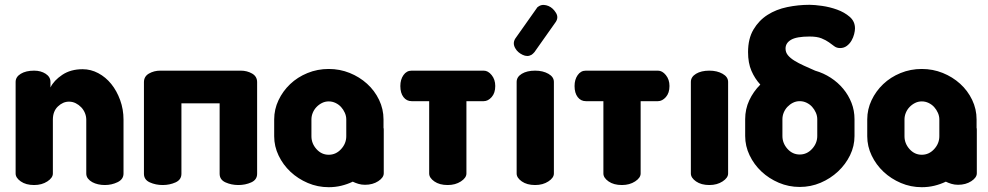

<svg xmlns="http://www.w3.org/2000/svg" viewBox="-20 -770 4112 799"><path d="M200 -48Q200 -30 177 -15Q154 0 122 0Q88 0 66.5 -15Q45 -30 45 -48V-429Q45 -450 66.5 -463Q88 -476 122 -476Q150 -476 170 -463Q190 -450 190 -429V-406Q204 -435 239 -458.5Q274 -482 324 -482Q358 -482 389 -465.5Q420 -449 443 -420.5Q466 -392 480 -353.5Q494 -315 494 -272V-48Q494 -24 469.5 -12Q445 0 416 0Q402 0 388.5 -3Q375 -6 364 -12Q353 -18 346 -27Q339 -36 339 -48V-272Q339 -286 333.5 -299.5Q328 -313 318 -323.5Q308 -334 295 -340.5Q282 -347 267 -347Q242 -347 221 -327Q200 -307 200 -272Z M982 -476Q1008 -476 1029 -464Q1050 -452 1050 -428V-47Q1050 -22 1025.5 -11Q1001 0 972 0Q943 0 918.5 -11Q894 -22 894 -47V-340H735V-47Q735 -22 710.5 -11Q686 0 657 0Q628 0 603.5 -11Q579 -22 579 -47V-428Q579 -452 600 -464Q621 -476 647 -476Z M1576 -238Q1577 -236 1577 -230V-49Q1577 -31 1554 -16Q1531 -1 1499 -1Q1484 -1 1471 -5Q1458 -9 1448 -14Q1425 -3 1400 3Q1375 9 1348 9Q1302 9 1261 -8.5Q1220 -26 1189 -55Q1158 -84 1139.5 -122.5Q1121 -161 1121 -203V-273Q1121 -315 1139 -353Q1157 -391 1187.5 -420Q1218 -449 1259.5 -466Q1301 -483 1348 -483Q1394 -483 1435 -466.5Q1476 -450 1507.5 -421.5Q1539 -393 1557.5 -354.5Q1576 -316 1576 -273ZM1421 -273Q1421 -287 1415 -300.5Q1409 -314 1399.5 -324.5Q1390 -335 1376.5 -341.5Q1363 -348 1348 -348Q1333 -348 1320 -341.5Q1307 -335 1297 -324.5Q1287 -314 1281.5 -300.5Q1276 -287 1276 -273V-203Q1276 -173 1297 -149.5Q1318 -126 1348 -126Q1378 -126 1399.5 -149.5Q1421 -173 1421 -203Z M1993 -476Q2011 -476 2026 -457.5Q2041 -439 2041 -412Q2041 -383 2026 -366Q2011 -349 1993 -349H1921V-48Q1921 -30 1898 -15Q1875 0 1843 0Q1809 0 1787.5 -15Q1766 -30 1766 -48V-349H1693Q1672 -349 1659 -366Q1646 -383 1646 -412Q1646 -439 1659 -457.5Q1672 -476 1693 -476H1993Z M2207 -476Q2239 -476 2262 -463Q2285 -450 2285 -429V-48Q2285 -30 2262 -15Q2239 0 2207 0Q2173 0 2151.5 -15Q2130 -30 2130 -48V-429Q2130 -450 2151.5 -463Q2173 -476 2207 -476ZM2204 -553Q2198 -546 2192 -542Q2175 -532 2154.5 -542Q2134 -552 2125 -568Q2112 -589 2124 -609L2213 -735Q2215 -739 2218 -741Q2221 -743 2224 -745Q2233 -750 2243 -749.5Q2253 -749 2262.5 -745Q2272 -741 2279.5 -734Q2287 -727 2292 -719Q2306 -699 2293 -679Z M2718 -476Q2736 -476 2751 -457.5Q2766 -439 2766 -412Q2766 -383 2751 -366Q2736 -349 2718 -349H2646V-48Q2646 -30 2623 -15Q2600 0 2568 0Q2534 0 2512.5 -15Q2491 -30 2491 -48V-349H2418Q2397 -349 2384 -366Q2371 -383 2371 -412Q2371 -439 2384 -457.5Q2397 -476 2418 -476H2718Z M2932 -476Q2964 -476 2987 -463Q3010 -450 3010 -429V-48Q3010 -30 2987 -15Q2964 0 2932 0Q2898 0 2876.5 -15Q2855 -30 2855 -48V-429Q2855 -450 2876.5 -463Q2898 -476 2932 -476Z M3372 -476Q3407 -466 3437 -446.5Q3467 -427 3489 -400.5Q3511 -374 3523.5 -342Q3536 -310 3536 -274V-204Q3536 -162 3517.5 -124Q3499 -86 3467.5 -56.5Q3436 -27 3395 -9.5Q3354 8 3308 8Q3262 8 3221 -9.5Q3180 -27 3149 -56Q3118 -85 3099.5 -123.5Q3081 -162 3081 -204V-274Q3081 -316 3098 -352.5Q3115 -389 3144 -418Q3121 -443 3107 -475.5Q3093 -508 3093 -553Q3093 -609 3115.5 -647Q3138 -685 3174 -708Q3210 -731 3256 -740.5Q3302 -750 3349 -750Q3369 -750 3401 -745.5Q3433 -741 3463.5 -730Q3494 -719 3516 -700Q3538 -681 3538 -652Q3538 -642 3534.5 -628Q3531 -614 3523.5 -601Q3516 -588 3504 -579Q3492 -570 3476 -570Q3462 -570 3452 -577.5Q3442 -585 3429.5 -594Q3417 -603 3398.5 -610.5Q3380 -618 3349 -618Q3295 -618 3272 -604.5Q3249 -591 3249 -568Q3249 -552 3259 -540Q3269 -528 3286 -517.5Q3303 -507 3325 -497Q3347 -487 3372 -476ZM3381 -274Q3381 -288 3375 -301.5Q3369 -315 3359.5 -325.5Q3350 -336 3336.5 -342.5Q3323 -349 3308 -349Q3293 -349 3280 -342.5Q3267 -336 3257 -325.5Q3247 -315 3241.5 -301.5Q3236 -288 3236 -274V-204Q3236 -174 3257 -150.5Q3278 -127 3308 -127Q3338 -127 3359.5 -150.5Q3381 -174 3381 -204Z M4044 -238Q4045 -236 4045 -230V-49Q4045 -31 4022 -16Q3999 -1 3967 -1Q3952 -1 3939 -5Q3926 -9 3916 -14Q3893 -3 3868 3Q3843 9 3816 9Q3770 9 3729 -8.5Q3688 -26 3657 -55Q3626 -84 3607.5 -122.5Q3589 -161 3589 -203V-273Q3589 -315 3607 -353Q3625 -391 3655.5 -420Q3686 -449 3727.5 -466Q3769 -483 3816 -483Q3862 -483 3903 -466.5Q3944 -450 3975.5 -421.5Q4007 -393 4025.5 -354.5Q4044 -316 4044 -273ZM3889 -273Q3889 -287 3883 -300.5Q3877 -314 3867.5 -324.5Q3858 -335 3844.5 -341.5Q3831 -348 3816 -348Q3801 -348 3788 -341.5Q3775 -335 3765 -324.5Q3755 -314 3749.5 -300.5Q3744 -287 3744 -273V-203Q3744 -173 3765 -149.5Q3786 -126 3816 -126Q3846 -126 3867.5 -149.5Q3889 -173 3889 -203Z"/></svg>

Font: AkaAcidDosis
Style: ExtraBold
Weight: 800
Designer: Edgar Tolentino, Pablo Impallari, Igino Marini, Aka-Acid
Foundry: Edgar Tolentino, Pablo Impallari, Igino Marini, Aka-Acid
Version: Version 1.007